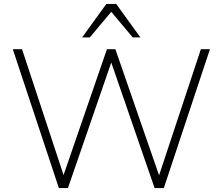

<svg xmlns="http://www.w3.org/2000/svg" viewBox="-20 -955 1131 975"><path d="M279 0 45 -705H92L312 -38H293L523 -705H566L797 -38H779L1000 -705H1046L812 0H765L539 -655H551L325 0ZM397 -765 520 -935H570L693 -765H654L545 -895L436 -765Z"/></svg>

Font: Nunito Sans 10pt ExtraLight
Style: Regular
Weight: 250
Designer: Vernon Adams
Foundry: Vernon Adams
Version: Version 3.101;gftools[0.9.27]